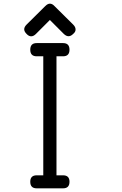

<svg xmlns="http://www.w3.org/2000/svg" viewBox="-20 -1027 665 1047"><path d="M180 -720H216V-71H180C156.7 -71 145 -59.3 145 -36C145 -12 156.7 0 180 0H259H324C347.3 0 359 -12 359 -36C359 -59.3 347.3 -71 324 -71H288V-720H324C347.3 -720 359 -732 359 -756C359 -780 347.3 -792 324 -792H180C156.7 -792 145 -780 145 -756C145 -732 156.7 -720 180 -720ZM252 -918 328 -842C345.3 -825.3 362.3 -825.3 379 -842C387.7 -849.3 392 -857 392 -865V-867C392 -875.7 387.7 -884.3 379 -893C333.7 -937.7 299.7 -971.3 277 -994C269 -1002.7 260.7 -1007 252 -1007C244 -1007 235.7 -1002.7 227 -994C181.7 -949.3 147.7 -915.7 125 -893C116.3 -884.3 112 -875.7 112 -867C112 -859 116.3 -850.7 125 -842C133 -833.3 141.3 -829 150 -829C158.7 -829 167.3 -833.3 176 -842C213.3 -880 238.7 -905.3 252 -918Z"/></svg>

Font: Semi-Coder
Style: Regular
Weight: 400
Version: 0.1000